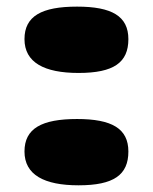

<svg xmlns="http://www.w3.org/2000/svg" viewBox="-20 -554 457 574"><path d="M214.8 -335.9C320.3 -335.9 363.8 -367.2 363.8 -437C363.8 -505.9 314 -534.2 210.4 -534.2C104.5 -534.2 53.2 -505.9 53.2 -437C53.2 -367.2 112.3 -335.9 214.8 -335.9ZM53.2 -101.1C53.2 -31.2 112.3 0 214.8 0C320.3 0 363.8 -31.2 363.8 -101.1C363.8 -169.9 314 -198.2 210.4 -198.2C104.5 -198.2 53.2 -169.9 53.2 -101.1Z"/></svg>

Font: Plaster
Style: Regular
Weight: 400
Designer: Eben Sorkin
Foundry: Eben Sorkin
Version: Version 1.007